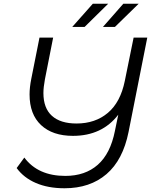

<svg xmlns="http://www.w3.org/2000/svg" viewBox="-20 -901 828 1026"><path d="M767 -700 667 -196Q637 -46 549 29.5Q461 105 325 105Q237 105 172 77Q107 49 69 -3L110 -59Q183 39 329 39Q435 39 502.5 -20.5Q570 -80 594 -201L612 -288Q525 -175 370 -175Q261 -175 199.5 -232.5Q138 -290 138 -396Q138 -434 147 -479L191 -700H264L220 -477Q212 -434 212 -404Q212 -323 257.5 -282Q303 -241 389 -241Q489 -241 556.5 -298Q624 -355 647 -469L694 -700ZM476 -881H558L432 -757H366ZM639 -881H721L594 -757H530Z"/></svg>

Font: Montserrat Alternates
Style: Italic
Weight: 400
Italic angle: -11.3°
Designer: Julieta Ulanovsky
Foundry: Julieta Ulanovsky
Version: Version 7.200